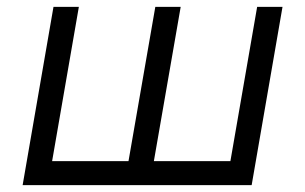

<svg xmlns="http://www.w3.org/2000/svg" viewBox="-20 -540 890 560"><path d="M433 -520H507L426 -54H352ZM730 -520H804L714 0H46L136 -520H210L132 -70H652Z"/></svg>

Font: Fixel Italic Variable 20240409 Display Thin
Style: Italic
Weight: 100
Italic angle: -10°
Designer: AlfaBravo + MacPaw
Foundry: Kyrylo Tkachov, Marchela Mozhyna, Serhii Makarenko, Maria Weinstein, Zakhar Kryvoshyya
Version: Version 1.211;Glyphs 3.2 (3225)